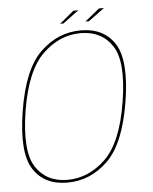

<svg xmlns="http://www.w3.org/2000/svg" viewBox="-50 -722 612 768"><g transform="rotate(-5 255.5 -337.5)"><path d="M190 4Q282 4 352 -63.5Q422 -131 449 -297Q475.5 -462 431.8 -530Q388 -598 296 -598Q203.5 -598 133.2 -530.2Q63 -462.5 36.5 -297Q10 -131.5 53.8 -63.8Q97.5 4 190 4ZM191.5 -7Q107 -7 64.8 -71.5Q22.5 -136 48 -297Q74 -456.5 141.8 -521.8Q209.5 -587 294 -587Q378.5 -587 421 -522.2Q463.5 -457.5 437.5 -297Q411.5 -137 343.8 -72Q276 -7 191.5 -7ZM317.5 -631.5H331.5L396 -679H376ZM216 -631.5H229.5L293 -679H273.5Z"/></g></svg>

Font: Anybody UltraCondensed Thin Thin
Style: Italic
Weight: 250
Italic angle: -10°
Version: Version 1.111